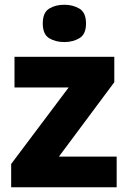

<svg xmlns="http://www.w3.org/2000/svg" viewBox="-20 -788 539 808"><path d="M471 0H27V-98L269 -420H41V-549H461V-442L228 -129H471ZM251 -768Q287 -768 314.5 -751.5Q342 -735 342 -689Q342 -644 314.5 -627.5Q287 -611 251 -611Q213 -611 186.5 -627.5Q160 -644 160 -689Q160 -735 186.5 -751.5Q213 -768 251 -768Z"/></svg>

Font: Noto Sans Syriac ExtraBold
Style: Regular
Weight: 800
Designer: Patrick Giasson and the Monotype Design Team
Foundry: Monotype Imaging Inc.
Version: Version 3.000; ttfautohint (v1.8.4.7-5d5b)